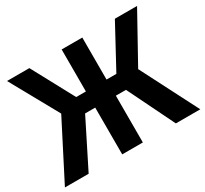

<svg xmlns="http://www.w3.org/2000/svg" viewBox="-153 -965 1263 1184"><g transform="rotate(-30 478.0 -373.5)"><path d="M941 -747H783L621 -448H551V-747H404V-448H335L174 -747H15L204 -406L-4 0H165L332 -333H404V0H551V-333H623L786 0H960L752 -406Z"/></g></svg>

Font: Glow Sans SC Normal
Style: Bold
Weight: 700
Designer: Ryoko NISHIZUKA (kana, bopomofo & ideographs); Paul D. Hunt (Latin, Greek & Cyrillic); Sandoll Communications, Soo-young
Version: Version 0.93